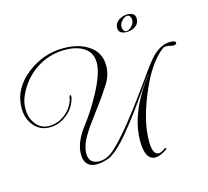

<svg xmlns="http://www.w3.org/2000/svg" viewBox="-120 -928 1240 1147"><g transform="rotate(-15 500.0 -354.5)"><path d="M705 80Q640 80 640 -38Q640 -217 795 -415Q790 -411 774 -390Q758 -369 732 -331Q712 -303 681 -259.5Q650 -216 607 -160Q579 -124 558.5 -100Q538 -76 526 -63Q469 -2 430 14Q388 29 356 29Q278 29 278 -53Q278 -124 337 -204Q369 -245 396.5 -287.5Q424 -330 447 -373Q511 -489 511 -559Q511 -623 458 -655Q414 -681 345 -681Q246 -681 164 -625Q85 -571 44 -478Q28 -443 28 -401Q28 -346 56 -309Q87 -266 139 -266Q193 -266 239 -301Q284 -337 299 -389V-390Q299 -401 302.5 -406.5Q306 -412 308 -412Q312 -412 312 -401Q312 -394 309 -386Q291 -328 245 -294Q199 -257 140 -257Q79 -257 41 -305Q7 -348 7 -411Q7 -531 115 -615Q216 -693 340 -693Q431 -693 490 -655Q561 -612 561 -526Q561 -470 530 -420Q516 -398 495.5 -367.5Q475 -337 447 -300Q375 -202 375 -202Q329 -135 318 -97Q314 -84 312 -72.5Q310 -61 310 -50Q310 15 375 15Q402 15 427 3Q507 -32 753 -377Q767 -397 788 -426.5Q809 -456 839 -493Q871 -530 902.5 -547Q934 -564 964 -564Q1000 -564 1000 -550Q1000 -538 980 -538Q972 -538 959 -542Q946 -545 938 -545Q922 -545 914 -538Q825 -470 757 -303Q691 -146 691 -24Q691 61 729 61Q741 61 757 51Q765 46 768.5 43.5Q772 41 772 41Q780 41 780 45Q780 50 758 62Q728 80 705 80ZM732 -688Q710 -688 696 -697Q682 -706 682 -726Q682 -755 707 -772Q732 -789 760 -789Q783 -789 796.5 -780Q810 -771 810 -751Q810 -721 786.5 -704.5Q763 -688 732 -688ZM732 -694Q749 -694 765.5 -712.5Q782 -731 782 -751Q782 -762 776 -771.5Q770 -781 758 -781Q742 -781 725.5 -763Q709 -745 709 -725Q709 -713 715 -703.5Q721 -694 732 -694Z"/></g></svg>

Font: Imperial Script
Style: Regular
Weight: 400
Designer: Robert E. Leuschke
Foundry: Robert E. Leuschke
Version: Version 1.010; ttfautohint (v1.8.3)